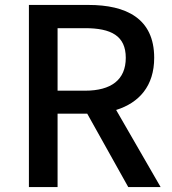

<svg xmlns="http://www.w3.org/2000/svg" viewBox="-20 -757 696 777"><path d="M213 -390V-643H324C430 -643 489 -612 489 -523C489 -434 430 -390 324 -390ZM499 0H630L450 -312C543 -341 604 -409 604 -523C604 -683 490 -737 338 -737H97V0H213V-297H333Z"/></svg>

Font: Noto Sans CJK SC Medium
Style: Regular
Weight: 500
Designer: Ryoko NISHIZUKA 西塚涼子 (kana, bopomofo & ideographs); Paul D. Hunt (Latin, Greek & Cyrillic); Sandoll Communications 산돌커뮤니
Foundry: Adobe
Version: Version 2.004;hotconv 1.0.118;makeotfexe 2.5.65603